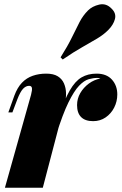

<svg xmlns="http://www.w3.org/2000/svg" viewBox="-20 -877 568 897"><path d="M180 0H3L125 -434Q131 -457 129 -466.5Q127 -476 116 -476Q101 -476 88 -462.5Q75 -449 61 -413L38 -352H19L47 -430Q61 -468 82.5 -490.5Q104 -513 133 -523Q162 -533 196 -533Q230 -533 250 -520.5Q270 -508 279 -487Q288 -466 288.5 -441.5Q289 -417 283 -393ZM435 -513Q416 -513 394.5 -507Q373 -501 349.5 -476.5Q326 -452 299.5 -398Q273 -344 243 -248Q213 -152 180 -3L201 -143Q231 -260 256 -335.5Q281 -411 306 -454.5Q331 -498 361 -515.5Q391 -533 431 -533Q478 -533 503 -505Q528 -477 528 -436Q528 -403 513.5 -374.5Q499 -346 473.5 -328.5Q448 -311 415 -311Q378 -311 359 -330Q340 -349 340 -386Q340 -416 355 -442Q370 -468 395 -486.5Q420 -505 449 -510Q446 -511 442.5 -512Q439 -513 435 -513ZM263 -609Q297 -663 316.5 -703.5Q336 -744 352 -774.5Q368 -805 391 -828Q411 -848 443.5 -855.5Q476 -863 501 -837Q524 -815 517 -788Q510 -761 485 -736Q464 -715 434 -697Q404 -679 364 -656.5Q324 -634 273 -599Z"/></svg>

Font: Playfair Display Black
Style: Italic
Weight: 900
Italic angle: -14°
Designer: Claus Eggers Sørensen
Foundry: Claus Eggers Sørensen
Version: Version 1.203